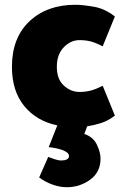

<svg xmlns="http://www.w3.org/2000/svg" viewBox="-20 -522 527 804"><path d="M410 -328Q381 -343 360 -348.5Q339 -354 313 -354Q276 -354 247 -324Q218 -294 218 -242Q218 -191 247 -164Q276 -137 313 -137Q337 -137 359 -142.5Q381 -148 410 -163L461 -38Q433 -16 402.5 -6.5Q372 3 345 7L333 39Q370 51 385.5 83.5Q401 116 401 142Q401 199 357.5 230.5Q314 262 260 262Q231 262 200 251Q169 240 144 221L182 135Q192 139 208 144.5Q224 150 238 150Q251 150 260 145.5Q269 141 269 132Q269 118 247 108.5Q225 99 184 94L220 3Q133 -15 81.5 -78Q30 -141 30 -242Q30 -364 103.5 -433Q177 -502 295 -502Q325 -502 372 -494Q419 -486 461 -453Z"/></svg>

Font: Palanquin Dark
Style: Bold
Weight: 700
Designer: Pria Ravichandran
Version: Version 1.000